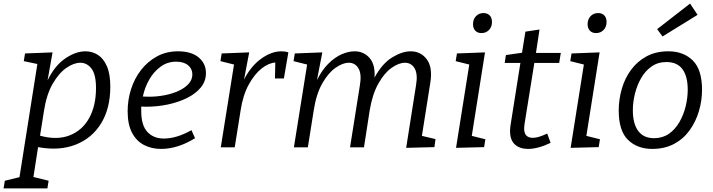

<svg xmlns="http://www.w3.org/2000/svg" viewBox="-73 -824 3991 1074"><path d="M-53 230 -46 187 36 167 136 -466 60 -482 67 -525 221 -531 193 -374Q233 -457 292 -497Q351 -537 405 -537Q443 -537 474.5 -517Q506 -497 525 -453.5Q544 -410 544 -339Q544 -218 493 -134.5Q442 -51 350.5 -15Q259 21 140 -1L114 166L199 187L192 230ZM173 -204 151 -65Q245 -39 316 -66.5Q387 -94 425.5 -163Q464 -232 464 -332Q464 -407 439 -440Q414 -473 376 -473Q340 -473 298 -444Q256 -415 221.5 -355Q187 -295 173 -204Z M828 9Q775 9 732.5 -13Q690 -35 665.5 -81.5Q641 -128 641 -202Q641 -265 660 -325Q679 -385 716 -432.5Q753 -480 805 -508.5Q857 -537 923 -537Q997 -537 1038 -503Q1079 -469 1079 -415Q1079 -370 1050.5 -335Q1022 -300 973.5 -276Q925 -252 866 -239.5Q807 -227 745 -227Q729 -227 717 -228Q717 -216 717 -203Q717 -123 751.5 -86Q786 -49 844 -49Q915 -49 998 -96L1018 -51Q921 9 828 9ZM912 -479Q864 -479 826 -451.5Q788 -424 762.5 -380Q737 -336 726 -284Q743 -283 762 -283Q804 -283 846.5 -291Q889 -299 924.5 -315Q960 -331 981.5 -354.5Q1003 -378 1003 -408Q1003 -439 979 -459Q955 -479 912 -479Z M1162 0 1236 -463 1160 -482 1167 -525 1321 -531 1292 -379Q1331 -455 1388.5 -496Q1446 -537 1501 -537Q1523 -537 1540 -531L1515 -385H1465L1467 -474Q1430 -472 1390.5 -441Q1351 -410 1318.5 -351Q1286 -292 1273 -207L1240 0Z M2199 3 2254 -346Q2265 -409 2246.5 -441Q2228 -473 2192 -473Q2158 -473 2117.5 -444.5Q2077 -416 2043.5 -356.5Q2010 -297 1995 -207L1963 0H1885L1940 -346Q1951 -409 1932.5 -441Q1914 -473 1878 -473Q1844 -473 1803.5 -444.5Q1763 -416 1729.5 -357Q1696 -298 1682 -207L1649 0H1571L1645 -463L1569 -482L1576 -525L1730 -531L1700 -376Q1729 -434 1765.5 -469.5Q1802 -505 1839.5 -521Q1877 -537 1910 -537Q1962 -537 1994.5 -499.5Q2027 -462 2022 -390Q2065 -469 2121 -503Q2177 -537 2224 -537Q2281 -537 2314.5 -492Q2348 -447 2334 -361L2287 -64L2363 -46L2357 -1Z M2478 3 2552 -463 2476 -482 2483 -525 2640 -531 2566 -64 2642 -45 2635 -1ZM2620 -639Q2598 -639 2585.5 -652.5Q2573 -666 2573 -689Q2573 -716 2589.5 -733.5Q2606 -751 2632 -751Q2653 -751 2666 -738Q2679 -725 2679 -701Q2679 -674 2662.5 -656.5Q2646 -639 2620 -639Z M3007 -25Q2936 9 2881 9Q2835 9 2807.5 -15.5Q2780 -40 2780 -92Q2780 -101 2781 -108.5Q2782 -116 2783 -125L2838 -472H2750L2757 -516L2847 -529L2866 -647L2945 -659L2925 -528H3064L3055 -472H2916L2861 -130Q2861 -126 2860 -119.5Q2859 -113 2859 -106Q2859 -77 2872 -65Q2885 -53 2907 -53Q2924 -53 2944.5 -59.5Q2965 -66 2988 -77Z M3119 3 3193 -463 3117 -482 3124 -525 3281 -531 3207 -64 3283 -45 3276 -1ZM3261 -639Q3239 -639 3226.5 -652.5Q3214 -666 3214 -689Q3214 -716 3230.5 -733.5Q3247 -751 3273 -751Q3294 -751 3307 -738Q3320 -725 3320 -701Q3320 -674 3303.5 -656.5Q3287 -639 3261 -639Z M3666 -537Q3750 -537 3802 -486Q3854 -435 3854 -322Q3854 -261 3836.5 -202Q3819 -143 3784.5 -95Q3750 -47 3697.5 -19Q3645 9 3575 9Q3492 9 3440 -41.5Q3388 -92 3388 -206Q3388 -267 3405 -326.5Q3422 -386 3457 -433.5Q3492 -481 3544 -509Q3596 -537 3666 -537ZM3655 -477Q3607 -477 3571.5 -452Q3536 -427 3513 -386.5Q3490 -346 3478.5 -299Q3467 -252 3467 -207Q3467 -132 3497 -91.5Q3527 -51 3586 -51Q3633 -51 3668.5 -75.5Q3704 -100 3727.5 -141Q3751 -182 3762.5 -229.5Q3774 -277 3774 -322Q3774 -397 3744.5 -437Q3715 -477 3655 -477ZM3633 -620 3603 -661 3787 -804 3829 -741Z"/></svg>

Font: Bitter
Style: Italic
Weight: 400
Italic angle: -9°
Designer: Sol Matas, and Bitter project Authors
Foundry: Sol Matas
Version: Version 2.001